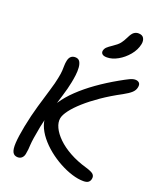

<svg xmlns="http://www.w3.org/2000/svg" viewBox="-177 -1098 1014 1218"><g transform="rotate(20 330.0 -489.5)"><path d="M534.4 11Q499 11 457 -2Q415 -15 371.6 -38.5Q328.2 -62 289.4 -93.2Q250.6 -124.4 221.6 -160.8Q192.6 -197.2 178.8 -235.8Q165 -274.4 172.8 -312Q181.2 -356.4 211.1 -401.7Q241 -447 288.6 -492.5Q336.2 -538 397 -581.3Q457.8 -624.6 529 -664.8Q564.6 -685 587 -695.8Q609.4 -706.6 625.4 -706.6Q643.4 -706.6 652.7 -696.5Q662 -686.4 657.4 -665.8Q653.8 -646 636.3 -629.6Q618.8 -613.2 582.8 -593.6Q512 -556 454.6 -516.4Q397.2 -476.8 355.7 -439.7Q314.2 -402.6 289.9 -370.3Q265.6 -338 261 -314.2Q255.6 -285.2 271.2 -251.6Q286.8 -218 321.1 -184.4Q355.4 -150.8 406.4 -122.5Q457.4 -94.2 522 -75.6Q563.2 -63.4 574.4 -51.2Q585.6 -39 581.6 -20.6Q578.6 -5 567.6 3Q556.6 11 534.4 11ZM92 11.2Q67.6 11.2 57.2 -7.8Q46.8 -26.8 49.2 -70.4Q51.6 -114 65.8 -187Q81.6 -266.2 101.8 -335.7Q122 -405.2 138.8 -460.2Q155.6 -515.2 161.8 -549Q168.6 -581.6 169.7 -601.4Q170.8 -621.2 170.9 -636.9Q171 -652.6 174.8 -670.8Q179.2 -691 190.5 -700.6Q201.8 -710.2 218.4 -710.2Q240.4 -710.2 249.9 -695.1Q259.4 -680 261.2 -655.6Q263 -631.2 259.5 -603.6Q256 -576 251 -552Q242.8 -509 225.4 -453.2Q208 -397.4 189.8 -336.6Q171.6 -275.8 160.2 -218.6Q150.4 -167.6 146 -137.9Q141.6 -108.2 140.6 -90.7Q139.6 -73.2 138.5 -59.4Q137.4 -45.6 133.6 -26.4Q130 -8.8 119 1.2Q108 11.2 92 11.2ZM406.6 -777.6Q384.2 -777.6 374.8 -786.4Q365.4 -795.2 368 -809Q371.2 -823.6 382 -834Q392.8 -844.4 415.6 -859.4Q446 -879.4 459.7 -896.5Q473.4 -913.6 487 -941.6Q500.6 -970.4 514.1 -980.1Q527.6 -989.8 543.6 -989.8Q570.4 -989.8 580.1 -972.7Q589.8 -955.6 585 -931.6Q576.6 -890.8 547.2 -855.5Q517.8 -820.2 479.9 -798.9Q442 -777.6 406.6 -777.6Z"/></g></svg>

Font: Shantell Sans Light
Style: Italic
Weight: 300
Italic angle: -11°
Designer: Stephen Nixon, Anya Danilova, Shantell Martin
Foundry: Arrow Type
Version: Version 1.008;[ac192a2d6]